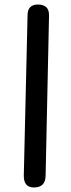

<svg xmlns="http://www.w3.org/2000/svg" viewBox="-20 -806 314 847"><path d="M146.5 -786.1Q197.3 -786.1 196.3 -737.8L181.2 -31.2Q180.7 22 127.9 21Q84 20 85 -32.2L101.6 -740.7Q102.5 -785.2 146.5 -786.1Z"/></svg>

Font: Comic Relief
Style: Regular
Weight: 400
Designer: Jeff Davis
Foundry: Loudifier
Version: Version 1.0